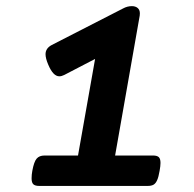

<svg xmlns="http://www.w3.org/2000/svg" viewBox="-20 -612 640 632"><path d="M508.3 -75.7Q508.3 -65.9 505.4 -49.8Q502 -29.3 497.1 -18.6Q492.2 -7.8 485.1 -3.9Q478 0 466.3 0H108.9Q95.7 0 89.8 -5.4Q84 -10.7 84 -24.9Q84 -37.1 86.4 -49.8Q91.8 -79.6 100.6 -89.8Q109.4 -100.1 126.5 -100.1H236.8L293 -418L191.4 -365.2Q182.6 -360.8 175.3 -360.8Q154.8 -360.8 138.7 -399.4Q129.9 -419.9 129.9 -433.6Q129.9 -453.1 150.4 -463.9L384.8 -584Q398.9 -591.8 414.1 -591.8Q425.8 -591.8 433.1 -585.7Q440.4 -579.6 440.4 -567.9Q440.4 -563 439.9 -560.5L358.9 -100.1H483.9Q496.6 -100.1 502.4 -95Q508.3 -89.8 508.3 -75.7Z"/></svg>

Font: Courier Prime
Style: Bold Italic
Weight: 700
Italic angle: -10°
Designer: Alan Dague-Greene
Foundry: Quote-Unquote Apps
Version: Version 3.018